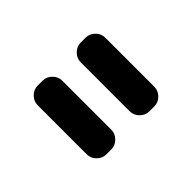

<svg xmlns="http://www.w3.org/2000/svg" viewBox="-62 -820 486 486"><g transform="rotate(-45 181.0 -577.0)"><path d="M148 -489Q148 -475 137.5 -464.5Q127 -454 113 -454H95Q81 -454 70.5 -464.5Q60 -475 60 -489V-665Q60 -679 70.5 -689.5Q81 -700 95 -700H113Q127 -700 137.5 -689.5Q148 -679 148 -665ZM302 -489Q302 -475 291.5 -464.5Q281 -454 267 -454H249Q235 -454 224.5 -464.5Q214 -475 214 -489V-665Q214 -679 224.5 -689.5Q235 -700 249 -700H267Q281 -700 291.5 -689.5Q302 -679 302 -665Z"/></g></svg>

Font: Trueno
Style: Round
Weight: 400
Designer: Julieta Ulanovsky, Jasper
Foundry: Julieta Ulanovsky, Cannot Into Space Fonts
Version: Version 3.001